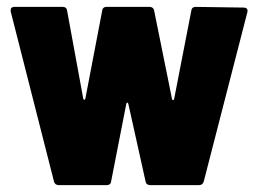

<svg xmlns="http://www.w3.org/2000/svg" viewBox="-20 -538 750 558"><path d="M151 0H290C297 0 302 -3 303 -11L347 -236C348 -241 352 -241 353 -236L403 -11C404 -4 409 0 416 0H558C565 0 570 -3 572 -10L699 -503C701 -512 696 -516 688 -516L549 -518C542 -518 537 -515 536 -507L486 -250C485 -246 481 -246 480 -250L428 -507C427 -514 422 -518 415 -518H290C283 -518 278 -515 277 -507L228 -251C227 -247 223 -247 222 -251L175 -507C174 -515 169 -518 162 -518H22C15 -518 11 -515 11 -509C11 -508 11 -506 11 -505L137 -10C139 -3 144 0 151 0Z"/></svg>

Font: Barlow Semi Condensed ExtraBold
Style: Regular
Weight: 800
Width: 4
Designer: Jeremy Tribby
Foundry: Tribby Type
Version: Version 1.422;hotconv 1.0.109;makeotfexe 2.5.65596